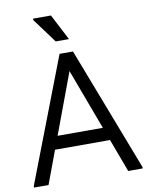

<svg xmlns="http://www.w3.org/2000/svg" viewBox="-98 -986 813 1056"><g transform="rotate(-10 308.5 -458.0)"><path d="M531 0 278 -679 271 -700H346L612 -8V0ZM5 0V-8L271 -700H346L339 -679L86 0ZM103 -185 133 -258H494L524 -185ZM336 -771H262L161 -908V-916H261Z"/></g></svg>

Font: Fustat
Style: Regular
Weight: 400
Designer: Mohamed Gaber, Khaled Hosny, Laura Garcia Mut
Foundry: Kief Type Foundry, Alif Type Foundry, Hard Type Foundry
Version: Version 1.007